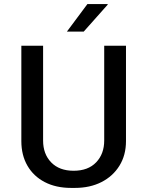

<svg xmlns="http://www.w3.org/2000/svg" viewBox="-20 -910 722 940"><path d="M328 10Q253.9 10 199.1 -18.5Q144.2 -47 114.4 -98.6Q84.5 -150.1 84.5 -219.2V-686H191V-222Q191 -155.6 230.8 -114.8Q270.5 -74 340.5 -74Q411.5 -74 450.9 -115.4Q490.2 -156.7 490.2 -222V-686H596.8V-219.2Q596.8 -150.5 564.9 -98.9Q533 -47.2 476.8 -18.6Q420.5 10 346.8 10ZM307.5 -755.2 408 -890.2H507.2V-887.2L389.8 -755.2Z"/></svg>

Font: Chivo Medium
Style: Regular
Weight: 500
Designer: Hector Gatti
Foundry: Omnibus-Type
Version: Version 2.002